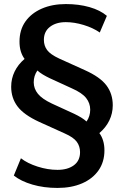

<svg xmlns="http://www.w3.org/2000/svg" viewBox="-20 -735 609 945"><path d="M263 190Q196 190 139.5 173.5Q83 157 48 129L83 44Q115 69 165 85Q215 101 263 101Q313 101 343.5 78.5Q374 56 374 14Q374 -15 358 -37Q342 -59 299 -78L173 -135Q97 -170 66 -211.5Q35 -253 35 -308Q35 -348 52 -383Q69 -418 101 -445Q89 -461 82.5 -482Q76 -503 76 -530Q76 -588 105 -629Q134 -670 185.5 -692.5Q237 -715 304 -715Q368 -715 420.5 -700Q473 -685 506 -657L471 -575Q438 -598 392 -612Q346 -626 304 -626Q256 -626 226 -603Q196 -580 196 -539Q196 -510 212 -488.5Q228 -467 271 -447L397 -390Q473 -356 504 -314.5Q535 -273 535 -217Q535 -177 518 -142Q501 -107 469 -80Q481 -64 487.5 -42.5Q494 -21 494 5Q494 62 465 103.5Q436 145 384 167.5Q332 190 263 190ZM146 -330Q146 -299 166.5 -273.5Q187 -248 236 -225L345 -175Q364 -166 379.5 -156.5Q395 -147 406 -137Q424 -163 424 -195Q424 -227 404 -252.5Q384 -278 334 -300L225 -350Q206 -359 190.5 -368.5Q175 -378 164 -388Q146 -362 146 -330Z"/></svg>

Font: Nunito Sans
Style: Bold
Weight: 700
Designer: Vernon Adams
Foundry: Vernon Adams
Version: Version 3.101; ttfautohint (v1.8.4.7-5d5b);gftools[0.9.27]